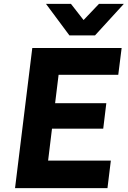

<svg xmlns="http://www.w3.org/2000/svg" viewBox="-20 -976 662 996"><path d="M58 0 147.5 -727H611L593.5 -588H234.5L288.5 -625L262 -409L216.5 -440.5H531.5L515.5 -308.5H207L253.5 -339.5L225 -105.5L180 -143H555L537.5 0ZM340 -792.5 218.5 -956H348L413.5 -872L493.5 -956H622.5L473 -792.5Z"/></svg>

Font: Spline Sans Mono
Style: Italic
Weight: 400
Italic angle: -4°
Monospace: yes
Designer: Eben Sorkin, Mirko Velimirovic
Foundry: Sorkin Type
Version: Version 1.004